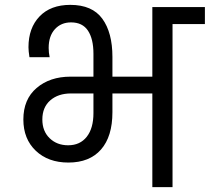

<svg xmlns="http://www.w3.org/2000/svg" viewBox="-20 -769 862 789"><path d="M822 -740V-670H689V0H606V-385H442V-308Q442 -208 395 -154.5Q348 -101 261 -101Q178 -101 127 -149.5Q76 -198 76 -278Q76 -361 130.5 -407.5Q185 -454 270 -454H364V-548Q364 -609 341.5 -643Q319 -677 272 -677Q231 -677 205.5 -649Q180 -621 180 -572Q180 -553 184 -534H101Q97 -560 97 -575Q97 -654 142.5 -701.5Q188 -749 269 -749Q359 -749 400.5 -692Q442 -635 442 -535V-454H606V-740ZM364 -385H272Q219 -385 186.5 -356.5Q154 -328 154 -278Q154 -230 184 -201Q214 -172 260 -172Q309 -172 336.5 -207Q364 -242 364 -304Z"/></svg>

Font: Poppins A&M
Style: Regular-A&M
Weight: 400
Designer: Ninad Kale (Devanagari), Jonny Pinhorn (Latin)
Foundry: Indian Type Foundry
Version: 4.004